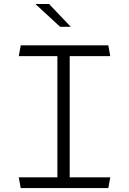

<svg xmlns="http://www.w3.org/2000/svg" viewBox="-20 -962 660 982"><path d="M273.5 0V-730H336.5V0ZM534 -730 544 -675H76L86 -730ZM76 -55H544L534 0H86ZM287.5 -825 161 -941.5H231L342 -825Z"/></svg>

Font: Monaspace Argon Var
Style: Regular
Weight: 400
Designer: Riley Cran and the Lettermatic Team
Version: Version 1.000 (Monaspace Argon Var)